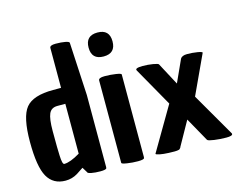

<svg xmlns="http://www.w3.org/2000/svg" viewBox="-106 -934 1406 1116"><g transform="rotate(-15 597.5 -376.0)"><path d="M160 16Q86 16 51.5 -44.5Q17 -105 17 -255Q17 -405 60.5 -458.5Q104 -512 225 -512H273V-752Q273 -768 308 -768Q343 -768 366 -763.5Q389 -759 390 -752L407 -433V0Q407 6 406 8Q401 16 369 16Q337 16 314.5 11.5Q292 7 292 0L273 -31Q244 -12 232 -4Q199 16 160 16ZM163 -134Q165 -80 177 -80Q213 -80 273 -116V-416H225Q188 -416 174.5 -385.5Q161 -355 161 -282.5Q161 -210 161.5 -187Q162 -164 163 -134Z M498 0V-496Q498 -512 534 -512Q570 -512 602 -507Q634 -502 634 -496V0Q634 6 633 8Q628 16 595 16Q562 16 530 11Q498 6 498 0ZM560 -624Q488 -624 488 -696Q488 -768 560 -768Q632 -768 632 -696Q632 -624 560 -624Z M1164 4Q1164 16 1127 16Q1090 16 1054.5 11Q1019 6 1015 0Q1014 0 1014 -1L934 -144L854 -1V0Q852 4 851 5Q850 6 847.5 9Q845 12 842 13Q831 16 816 16Q739 16 709 5Q703 2 704 0L857 -261L724 -496Q715 -512 764 -512Q795 -512 825 -507Q855 -502 859 -496V-495L930 -362L990 -494Q999 -512 1031 -512Q1063 -512 1093 -507Q1123 -502 1121 -496L1012 -261L1163 0Q1164 2 1164 4Z"/></g></svg>

Font: Chau Philomene One
Style: Regular
Weight: 400
Designer: Vicente Lamonaca
Foundry: TipoType
Version: Version 1.002